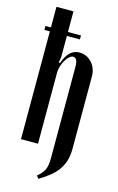

<svg xmlns="http://www.w3.org/2000/svg" viewBox="-132 -753 604 981"><g transform="rotate(15 170.5 -262.5)"><path d="M131 -426Q157 -504 213 -504Q253 -504 279.5 -474.5Q306 -445 306 -402V-21Q306 12 299 38.5Q292 65 276.5 88.5Q261 112 236.5 132.5Q212 153 177 174L166 159Q191 139 201.5 117.5Q212 96 212 55V-428Q212 -475 188 -475Q178 -475 167.5 -465.5Q157 -456 148.5 -441.5Q140 -427 134.5 -409.5Q129 -392 129 -375V1H39V-569H10V-590H39V-699H129V-590H198V-569H129V-457L124 -428Z"/></g></svg>

Font: Moniqa Narrow Heading
Style: Bold
Weight: 700
Width: 4
Designer: Rajesh Rajput
Foundry: Rajesh Rajput
Version: Version 1.000